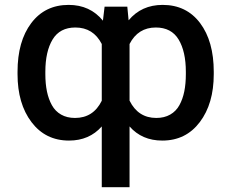

<svg xmlns="http://www.w3.org/2000/svg" viewBox="-20 -573 958 796"><path d="M401.9 203.1V-48.8Q350.1 9.8 266.1 9.8Q168.5 9.8 110.6 -66.7Q52.7 -143.1 52.7 -265.6V-275.4Q52.7 -401.9 109.6 -477.3Q166.5 -552.7 264.6 -552.7Q353.5 -552.7 406.7 -487.3L413.6 -545.4H507.8L513.2 -488.8Q566.4 -552.7 654.3 -552.7Q752.9 -552.7 809.6 -477.3Q866.2 -401.9 866.2 -275.4V-265.6Q866.2 -143.1 808.3 -66.7Q750.5 9.8 652.8 9.8Q568.4 9.8 517.1 -48.8V203.1ZM168 -275.4V-265.6Q168 -226.1 174.6 -194.1Q181.2 -162.1 195.1 -137Q209 -111.8 233.4 -97.9Q257.8 -84 291 -84Q366.7 -84 401.9 -155.3V-390.6Q366.7 -459 292.5 -459Q228 -459 198 -409.2Q168 -359.4 168 -275.4ZM750.5 -265.6V-275.4Q750.5 -359.4 720.5 -409.2Q690.4 -459 626 -459Q552.2 -459 517.1 -390.6V-155.8Q552.7 -84 627.9 -84Q661.1 -84 685.5 -97.9Q710 -111.8 723.9 -137.2Q737.8 -162.6 744.1 -194.3Q750.5 -226.1 750.5 -265.6Z"/></svg>

Font: Interop Med
Style: Regular
Weight: 500
Designer: Rasmus Andersson, Google, Jang Haemin
Foundry: jhaemin
Version: Version 1.007